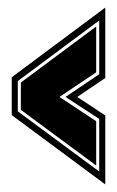

<svg xmlns="http://www.w3.org/2000/svg" viewBox="-20 -568 309 507"><path d="M258 -81 11 -264V-364L258 -548V-362L184 -312L222 -287Q242 -274 258 -263ZM242 -115V-254L153 -312L242 -372V-514L27 -354V-274ZM234 -131 35 -278V-350L234 -498V-377L137 -312L234 -248Z"/></svg>

Font: Alumni Sans Collegiate One SC
Style: Regular
Weight: 400
Designer: Robert E. Leuschke
Foundry: Robert E. Leuschke
Version: Version 1.100